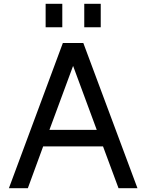

<svg xmlns="http://www.w3.org/2000/svg" viewBox="-20 -994 772 1014"><path d="M27 0ZM524 -221H208L127 0H27L312 -767H420L706 0H606ZM491 -308 366 -646 241 -308ZM425 -974H512V-850H425ZM221 -974H309V-850H221Z"/></svg>

Font: Biryani
Style: Regular
Weight: 400
Designer: Dan Reynolds and Mathieu Reguer
Foundry: Dan Reynolds and Mathieu Reguer
Version: Version 1.004; ttfautohint (v1.1) -l 5 -r 5 -G 72 -x 0 -D la